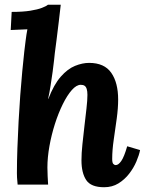

<svg xmlns="http://www.w3.org/2000/svg" viewBox="-20 -775 614 806"><path d="M417 11Q362 11 342 -19Q322 -49 322 -102Q322 -132 326 -169.5Q330 -207 334.5 -246Q339 -285 343 -319.5Q347 -354 347 -377Q347 -392 344 -401.5Q341 -411 335 -415Q329 -419 319 -419Q301 -419 281.5 -397Q262 -375 243.5 -337.5Q225 -300 210.5 -254.5Q196 -209 187.5 -161.5Q179 -114 179 -72Q179 -59 180 -35.5Q181 -12 182 0H54Q52 -21 51.5 -29.5Q51 -38 51 -48Q51 -97 53 -152.5Q55 -208 58 -264.5Q61 -321 65 -375Q69 -429 73.5 -476Q78 -523 82 -559Q84 -576 87.5 -604Q91 -632 95 -652L25 -649L29 -725Q76 -725 107 -730Q138 -735 156 -742Q174 -749 181 -755H235Q232 -726 227 -686Q222 -646 217.5 -608.5Q213 -571 210 -551Q209 -543 207 -522.5Q205 -502 201 -474Q197 -446 192.5 -416.5Q188 -387 182 -360H183Q206 -420 235 -453Q264 -486 295 -498.5Q326 -511 354 -511Q418 -511 447 -469.5Q476 -428 476 -357Q476 -321 470 -277Q464 -233 457.5 -189Q451 -145 451 -108Q451 -92 455.5 -87Q460 -82 466 -82Q477 -82 489 -99Q501 -116 514 -161L568 -145Q564 -124 552.5 -97Q541 -70 522 -45.5Q503 -21 477 -5Q451 11 417 11Z"/></svg>

Font: Lora
Style: Bold Italic
Weight: 700
Italic angle: -3°
Designer: Olga Karpushina, Alexei Vanyashin (Cyrillic)
Foundry: Cyreal
Version: Version 3.004